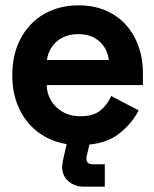

<svg xmlns="http://www.w3.org/2000/svg" viewBox="-20 -530 578 720"><path d="M26 -248Q26 -326 57.5 -385.5Q89 -445 145.5 -477.5Q202 -510 275 -510Q347 -510 401.5 -478Q456 -446 486 -387.5Q516 -329 516 -254V-211H155Q157 -160 192.5 -127Q228 -94 281 -94Q329 -94 355.5 -115Q382 -136 397 -170L500 -116Q472 -62 420 -24Q368 14 277 14Q204 14 147 -18.5Q90 -51 58 -110.5Q26 -170 26 -248ZM388 -305Q383 -348 352.5 -375Q322 -402 274 -402Q225 -402 193.5 -375Q162 -348 156 -305ZM325 -30 305 56Q304 59 304 64Q304 86 327 86H373V170H293Q261 170 237 150Q213 130 213 95Q213 91 215 77L216 72L239 -30Z"/></svg>

Font: Space Grotesk Variable
Style: Regular
Weight: 400
Designer: Florian Karsten (Space Grotesk), Colophon Foundry (Space Mono)
Foundry: Florian Karsten
Version: Version 1.106